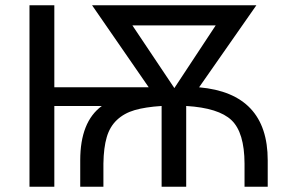

<svg xmlns="http://www.w3.org/2000/svg" viewBox="-20 -708 1093 728"><path d="M186 0H91.8V-688H186V-377H543.9L329.1 -688H952.1L734.9 -377Q995.1 -354 995.1 -100.1V0H907.2V-87.9Q906.7 -205.6 857.9 -252.2Q809.1 -298.8 686 -306.2V0H592.8V-306.2Q530.8 -302.2 490.7 -290.5Q450.7 -278.8 423.6 -253.4Q396.5 -228 384.8 -188.2Q373 -148.4 372.1 -87.9V0H284.2V-100.1Q284.2 -246.6 366.2 -306.2H186ZM481.9 -611.8 641.1 -374 797.9 -611.8Z"/></svg>

Font: Libra Sans Modern
Style: Regular
Weight: 400
Foundry: Stefan Peev, Context Ltd
Version: Version 1.000